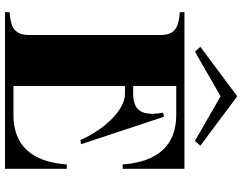

<svg xmlns="http://www.w3.org/2000/svg" viewBox="-118 -828 946 749"><g transform="rotate(90 354.5 -453.0)"><path d="M427 -668C576 -668 614 -556 621 -459H638V-700H27V-682C73 -678 116 -672 116 -607V-93C116 -28 73 -22 27 -18V0H638V-241H621C614 -143 576 -33 427 -33H315V-468H346C406 -468 482 -393 526 -294L542 -297L435 -620L419 -617C433 -540 415 -500 346 -500H315V-668ZM548 -762 355 -906 162 -762 181 -741 355 -841 529 -741Z"/></g></svg>

Font: Sprat
Style: Bold
Weight: 700
Designer: Ethan Nakache
Foundry: Collletttivo
Version: Version 2.000;Glyphs 3.2 (3217)